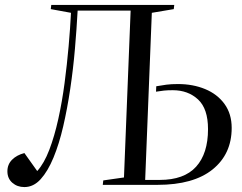

<svg xmlns="http://www.w3.org/2000/svg" viewBox="-20 -750 982 779"><path d="M510 -707H295Q291 -633 284 -551.5Q277 -470 265 -389.5Q253 -309 236.5 -237.5Q220 -166 197 -110.5Q174 -55 145 -23Q116 9 79 9Q50 9 30 -8.5Q10 -26 10 -55Q10 -83 29 -102Q48 -121 79 -129L131 -56Q159 -87 180 -142Q201 -197 216.5 -267Q232 -337 242 -413Q252 -489 258.5 -563Q265 -637 268 -698L186 -713L188 -730H687L685 -713L596 -698L569 -20H628Q727 -20 775.5 -73.5Q824 -127 824 -226Q824 -309 783.5 -346.5Q743 -384 681 -384Q660 -384 645.5 -382.5Q631 -381 613 -378L614 -400Q636 -404 655.5 -406.5Q675 -409 702 -409Q763 -409 812.5 -388.5Q862 -368 891 -328Q920 -288 920 -231Q920 -125 842.5 -62.5Q765 0 619 0H397L399 -18L483 -30Z"/></svg>

Font: Literata 72pt
Style: Italic
Weight: 400
Italic angle: -2°
Designer: Latin by Veronika Burian and Jose Scaglione. Greek by Irene Vlachou. Cyrillic by Vera Evstafieva
Foundry: TypeTogether
Version: Version 3.002